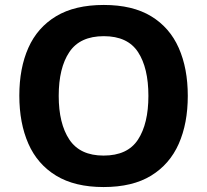

<svg xmlns="http://www.w3.org/2000/svg" viewBox="-20 -745 836 775"><path d="M738 -358Q738 -247 701.5 -164.5Q665 -82 590 -36Q515 10 398 10Q282 10 206.5 -36Q131 -82 94.5 -165Q58 -248 58 -359Q58 -470 94.5 -552Q131 -634 206.5 -679.5Q282 -725 399 -725Q515 -725 590 -679.5Q665 -634 701.5 -551.5Q738 -469 738 -358ZM217 -358Q217 -246 260 -181.5Q303 -117 398 -117Q495 -117 537 -181.5Q579 -246 579 -358Q579 -471 537 -535Q495 -599 399 -599Q303 -599 260 -535Q217 -471 217 -358Z"/></svg>

Font: Noto Sans New Tai Lue
Style: Bold
Weight: 700
Version: Version 2.003